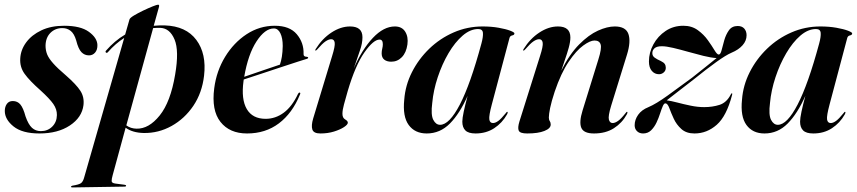

<svg xmlns="http://www.w3.org/2000/svg" viewBox="-24 -561 3662 820"><path d="M150.5 -1Q179.5 -1 199 -20.2Q218.5 -39.5 219 -69.5Q219.5 -94 203.8 -116.8Q188 -139.5 149 -175Q102 -216.5 81 -245.8Q60 -275 62.5 -311.5Q64.5 -348.5 88 -380.2Q111.5 -412 152.8 -431.5Q194 -451 250 -451Q320 -451 355.5 -425.2Q391 -399.5 392 -369Q392.5 -348.5 382.2 -336.5Q372 -324.5 356 -324.5Q337 -324.5 323.8 -338.2Q310.5 -352 301.5 -388Q293 -417 278 -429Q263 -441 242.5 -441Q211.5 -441 191.2 -420.5Q171 -400 170.5 -366Q170.5 -346.5 177.2 -329.2Q184 -312 202.8 -290.8Q221.5 -269.5 258 -238.5Q302 -200 319.2 -173.2Q336.5 -146.5 332.5 -112Q326 -59.5 274.5 -25.2Q223 9 144.5 9Q71 9 33.8 -21Q-3.5 -51 -3.5 -87Q-3.5 -105 5.2 -117.2Q14 -129.5 30.5 -129.5Q51 -129.5 63.2 -114.5Q75.5 -99.5 85 -64Q97 -29.5 112.5 -15.2Q128 -1 150.5 -1Z M436.5 -338Q432.5 -333.5 428.5 -336.5Q424.5 -340.5 429.5 -345.5Q447.5 -366 467.5 -383Q487.5 -400 510.5 -413.5L529 -478Q531 -484.5 548 -494.8Q565 -505 587.5 -515.8Q610 -526.5 628.2 -533.8Q646.5 -541 651 -541Q657.5 -541 655 -531.5L632.5 -451Q655.5 -453 680 -452.5Q770.5 -449.5 814.5 -390.5Q858.5 -331.5 847.5 -237.5Q839 -164.5 801.8 -109.2Q764.5 -54 708.8 -23Q653 8 590 7Q542 6 512.5 -15.5L457.5 186Q452.5 203.5 452.8 212.2Q453 221 469 223L507.5 228Q514.5 229 514.5 232Q514.5 236 508 236L284.5 239.5Q279.5 239.5 279.5 236.5Q279.5 233.5 285 232Q313.5 227.5 322.2 221Q331 214.5 336 195L506.5 -399Q469 -375 436.5 -338ZM559 -11.5Q611.5 -10 658 -67.8Q704.5 -125.5 724 -242.5Q741.5 -344.5 721.5 -392.2Q701.5 -440 661.5 -442Q645.5 -442.5 630 -441L515.5 -25.5Q534 -12 559 -11.5Z M1257 -157Q1224.5 -77.5 1167.2 -34.2Q1110 9 1031 9Q956.5 9 917.5 -40.5Q878.5 -90 891 -184.5Q900.5 -257.5 937.2 -318Q974 -378.5 1029.2 -414.8Q1084.5 -451 1149.5 -451Q1213 -451 1243.5 -414.8Q1274 -378.5 1272.5 -331Q1271.5 -318.5 1286 -318.5Q1291.5 -318 1292 -315Q1293 -312 1287.5 -310Q1280 -308 1250 -298.2Q1220 -288.5 1178.5 -274.8Q1137 -261 1094 -246.8Q1051 -232.5 1017 -221.5Q1016.5 -218 1016 -214.5Q1005.5 -137 1030 -95.2Q1054.5 -53.5 1110.5 -53.5Q1152.5 -53.5 1188 -79.8Q1223.5 -106 1249 -160.5Q1252.5 -166.5 1256 -165.5Q1260.5 -164.5 1257 -157ZM1145.5 -439.5Q1107.5 -439.5 1071.5 -384.2Q1035.5 -329 1019 -233Q1057 -246 1101.2 -261.2Q1145.5 -276.5 1171.5 -285Q1176.5 -299 1179.8 -318.8Q1183 -338.5 1183.5 -364.5Q1183.5 -398 1173.5 -418.8Q1163.5 -439.5 1145.5 -439.5Z M1323.5 -345Q1320.5 -346 1324.5 -352Q1352 -396 1391.5 -422Q1431 -448 1471 -448Q1524 -448 1524 -402Q1524 -375.5 1513 -344.8Q1502 -314 1487 -269Q1522.5 -350.5 1568.5 -399.2Q1614.5 -448 1662.5 -448Q1692.5 -448 1706.5 -425.8Q1720.5 -403.5 1716 -371Q1711 -336 1692.2 -316.8Q1673.5 -297.5 1647 -297.5Q1628.5 -297.5 1617.2 -306.2Q1606 -315 1606 -333Q1606 -343.5 1608.5 -353.2Q1611 -363 1611 -372Q1611 -392 1597 -392Q1571 -392 1532.2 -337Q1493.5 -282 1461 -172Q1451.5 -138.5 1445 -114.8Q1438.5 -91 1438.5 -75Q1438.5 -57.5 1450 -51Q1461.5 -44.5 1461.5 -37Q1461.5 -29 1445.2 -18.2Q1429 -7.5 1402.5 0.8Q1376 9 1344.5 9Q1315.5 9 1310 -7.8Q1304.5 -24.5 1313.5 -55L1394.5 -322Q1407.5 -363.5 1405.5 -378.5Q1403.5 -393.5 1390.5 -393.5Q1380 -393.5 1366.5 -384.5Q1353 -375.5 1330.5 -349.5Q1326 -344.5 1323.5 -345Z M2076.5 -115Q2063.5 -66.5 2065.8 -51Q2068 -35.5 2081.5 -35.5Q2091.5 -35.5 2104 -44.5Q2116.5 -53.5 2135.5 -77Q2140.5 -84 2142.5 -83.5Q2146.5 -82.5 2141.5 -72.5Q2121 -36 2086.8 -13.5Q2052.5 9 2007 9Q1976.5 9 1963.5 -4Q1950.5 -17 1950.5 -41.5Q1950.5 -56 1956.5 -84.2Q1962.5 -112.5 1973 -151.5Q1939.5 -76 1897.5 -33.5Q1855.5 9 1798.5 9Q1748 9 1721.5 -27.2Q1695 -63.5 1702.5 -135.5Q1707 -196.5 1735.2 -252.5Q1763.5 -308.5 1809.2 -352.8Q1855 -397 1913.5 -422.5Q1972 -448 2037 -448Q2074.5 -448 2105.5 -442.5Q2136.5 -437 2154.8 -430Q2173 -423 2173 -418.5Q2173 -411.5 2163.8 -409.8Q2154.5 -408 2152 -399ZM1822 -121Q1815.5 -70.5 1826.5 -49.2Q1837.5 -28 1855.5 -28Q1895 -28 1940 -114.5Q1985 -201 2032 -375Q2040 -404.5 2038.5 -420.8Q2037 -437 2018.5 -437Q1984.5 -437 1951.8 -408.8Q1919 -380.5 1891.5 -333.8Q1864 -287 1845.5 -231.2Q1827 -175.5 1822 -121Z M2211.5 -345Q2208 -346 2212.5 -352Q2240 -396 2279.5 -422Q2319 -448 2359 -448Q2412 -448 2412 -401Q2412 -382.5 2404.8 -356.5Q2397.5 -330.5 2388.2 -304.2Q2379 -278 2373 -259Q2408.5 -330 2449.5 -371.2Q2490.5 -412.5 2530 -430.2Q2569.5 -448 2601.5 -448Q2648.5 -448 2659.8 -416Q2671 -384 2654 -328.5L2586 -109Q2572.5 -64.5 2576.5 -50Q2580.5 -35.5 2592.5 -35.5Q2602.5 -35.5 2615.5 -44.5Q2628.5 -53.5 2647 -77Q2652 -84 2654 -83.5Q2658 -82.5 2653 -72.5Q2633 -36 2598 -13.5Q2563 9 2513 9Q2469 9 2458.8 -15Q2448.5 -39 2464 -89L2531.5 -307Q2546.5 -354.5 2541.2 -371.2Q2536 -388 2515 -388Q2496.5 -388 2466.8 -366.5Q2437 -345 2404.5 -297Q2372 -249 2345 -169.5Q2331 -127 2325.5 -99.8Q2320 -72.5 2320 -59Q2320 -49.5 2324 -43.8Q2328 -38 2328 -29Q2328 -12.5 2301.2 -1.8Q2274.5 9 2227.5 9Q2197 9 2191.5 -3Q2186 -15 2194.5 -42.5L2282.5 -322Q2296 -363.5 2293.8 -378.5Q2291.5 -393.5 2278.5 -393.5Q2268 -393.5 2254.5 -384.5Q2241 -375.5 2218.5 -349.5Q2214 -344.5 2211.5 -345Z M2819 -119.5Q2812.5 -121 2807 -108.5Q2801.5 -96 2795.2 -76.5Q2789 -57 2779.8 -37.5Q2770.5 -18 2756.8 -4.5Q2743 9 2722.5 9Q2706.5 9 2696.5 -0.8Q2686.5 -10.5 2686.5 -26Q2686.5 -49.5 2701.5 -70.8Q2716.5 -92 2745.5 -103.5Q2777.5 -117 2827.5 -153Q2877.5 -189 2931.5 -229Q2963 -253.5 2991.2 -276.5Q3019.5 -299.5 3036.5 -313Q3012 -314.5 2979.8 -322.5Q2947.5 -330.5 2914 -340Q2880.5 -349.5 2851 -356.5Q2821.5 -363.5 2802.5 -363.5Q2781 -363.5 2771.5 -355Q2762 -346.5 2762 -334Q2762 -322 2772 -314.8Q2782 -307.5 2798 -300.5Q2810.5 -294.5 2815 -287.8Q2819.5 -281 2819.5 -271.5Q2819.5 -259.5 2810.8 -251.8Q2802 -244 2790.5 -244Q2772 -244 2759.8 -258.2Q2747.5 -272.5 2747.5 -298.5Q2747.5 -336.5 2766.5 -371.5Q2785.5 -406.5 2818.8 -428.8Q2852 -451 2894.5 -451Q2930.5 -451 2956.2 -432.2Q2982 -413.5 2999.2 -389.2Q3016.5 -365 3027.5 -346.5Q3038.5 -328 3045.5 -328Q3053 -328 3057.8 -346.5Q3062.5 -365 3069.2 -389Q3076 -413 3089 -431.5Q3102 -450 3126.5 -450Q3145 -450 3154.8 -438.8Q3164.5 -427.5 3164.5 -410.5Q3164.5 -387 3147.5 -367.8Q3130.5 -348.5 3100.5 -336Q3076 -325.5 3034.8 -295.8Q2993.5 -266 2937 -220.5Q2903 -194.5 2872 -170.2Q2841 -146 2823.5 -132.5Q2842.5 -130 2869 -123Q2895.5 -116 2925.5 -109.8Q2955.5 -103.5 2983.5 -103.5Q3019 -103.5 3049.2 -113.2Q3079.5 -123 3097 -157.5Q3099.5 -163 3102 -162.5Q3104.5 -162 3102.5 -155Q3079 -65 3037 -28Q2995 9 2942 9Q2907 9 2886 -10Q2865 -29 2853.5 -54Q2842 -79 2834.8 -98.8Q2827.5 -118.5 2819 -119.5Z M3519 -115Q3506 -66.5 3508.2 -51Q3510.5 -35.5 3524 -35.5Q3534 -35.5 3546.5 -44.5Q3559 -53.5 3578 -77Q3583 -84 3585 -83.5Q3589 -82.5 3584 -72.5Q3563.5 -36 3529.2 -13.5Q3495 9 3449.5 9Q3419 9 3406 -4Q3393 -17 3393 -41.5Q3393 -56 3399 -84.2Q3405 -112.5 3415.5 -151.5Q3382 -76 3340 -33.5Q3298 9 3241 9Q3190.5 9 3164 -27.2Q3137.5 -63.5 3145 -135.5Q3149.5 -196.5 3177.8 -252.5Q3206 -308.5 3251.8 -352.8Q3297.5 -397 3356 -422.5Q3414.5 -448 3479.5 -448Q3517 -448 3548 -442.5Q3579 -437 3597.2 -430Q3615.5 -423 3615.5 -418.5Q3615.5 -411.5 3606.2 -409.8Q3597 -408 3594.5 -399ZM3264.5 -121Q3258 -70.5 3269 -49.2Q3280 -28 3298 -28Q3337.5 -28 3382.5 -114.5Q3427.5 -201 3474.5 -375Q3482.5 -404.5 3481 -420.8Q3479.5 -437 3461 -437Q3427 -437 3394.2 -408.8Q3361.5 -380.5 3334 -333.8Q3306.5 -287 3288 -231.2Q3269.5 -175.5 3264.5 -121Z"/></svg>

Font: Fraunces 144pt S000 SemiBold
Style: Italic
Weight: 600
Italic angle: -16°
Version: Version 1.000; ttfautohint (v1.8.3)